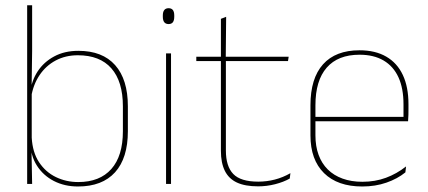

<svg xmlns="http://www.w3.org/2000/svg" viewBox="-20 -684 1590 714"><path d="M270 9.5Q220 9.5 180.2 -11Q140.5 -31.5 117 -68.5Q93.5 -105.5 93 -155.5H87L98 -172Q101 -117.5 125.2 -80.8Q149.5 -44 187.8 -25.5Q226 -7 271 -7Q351 -7 394 -55.5Q437 -104 437 -196V-288.5Q437 -381 394.2 -429.8Q351.5 -478.5 269.5 -478.5Q223.5 -478.5 187 -459Q150.5 -439.5 127 -404.5Q103.5 -369.5 96 -323L87 -341.5H92.5Q97.5 -384 120.2 -418.8Q143 -453.5 181.5 -474.2Q220 -495 271.5 -495Q361 -495 408.2 -441.8Q455.5 -388.5 455.5 -288.5V-196Q455.5 -96 407.8 -43.2Q360 9.5 270 9.5ZM81 0V-664.5H99.5V-494.5L97.5 -356L98 -346.5V-138L97 -130.5L99.5 0Z M597.5 0V-485.5H616V0ZM607 -594.5Q596.5 -594.5 591 -601.2Q585.5 -608 585.5 -622V-626.5Q585.5 -640 591 -646.8Q596.5 -653.5 607 -653.5Q617.5 -653.5 622.8 -646.8Q628 -640 628 -626.5V-622Q628 -608 622.8 -601.2Q617.5 -594.5 607 -594.5Z M940 9Q891.5 9 861 -5.2Q830.5 -19.5 816 -49Q801.5 -78.5 801.5 -123V-462.5H820V-124.5Q820 -65.5 847.5 -37Q875 -8.5 940.5 -8.5Q971.5 -8.5 1001.8 -16.2Q1032 -24 1060 -40L1057.5 -20Q1034.5 -7 1003.2 1Q972 9 940 9ZM710 -457V-473H1053.5L1051 -457ZM801.5 -468V-614L821 -621.5L819.5 -468Z M1327 9.5Q1235.5 9.5 1185 -40.2Q1134.5 -90 1134.5 -180.5V-292.5Q1134.5 -392.5 1181.2 -444.8Q1228 -497 1317 -497Q1375.5 -497 1416.2 -473.5Q1457 -450 1478 -405.2Q1499 -360.5 1499 -296.5V-279.5Q1499 -268.5 1498.8 -257.5Q1498.5 -246.5 1497.5 -233H1480.5Q1480.5 -250.5 1480.5 -266.5Q1480.5 -282.5 1480.5 -296Q1480.5 -355.5 1461.8 -396.5Q1443 -437.5 1406.5 -459Q1370 -480.5 1317 -480.5Q1237 -480.5 1195 -432.5Q1153 -384.5 1153 -292.5V-243.5V-239.5V-181Q1153 -140 1164.8 -108Q1176.5 -76 1199 -53.8Q1221.5 -31.5 1254 -19.8Q1286.5 -8 1327.5 -8Q1375 -8 1415 -22.8Q1455 -37.5 1490 -65L1487.5 -43Q1458 -19 1417 -4.8Q1376 9.5 1327 9.5ZM1143 -233V-249.5H1491V-233Z"/></svg>

Font: Anek Tamil Thin
Style: Regular
Weight: 250
Designer: Aadarsh Rajan (Tamil), Yesha Goshar (Latin)
Foundry: Ek Type
Version: Version 1.003